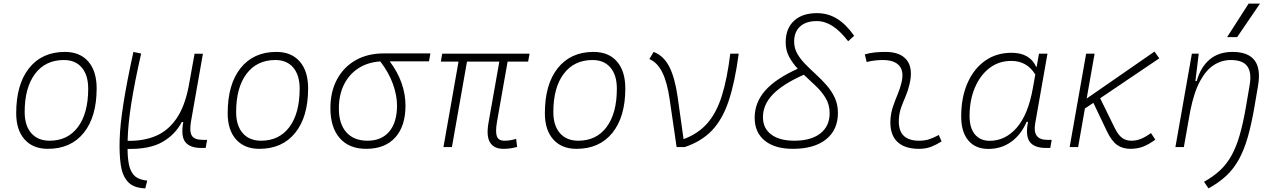

<svg xmlns="http://www.w3.org/2000/svg" viewBox="-20 -815 7071 1064"><path d="M245.1 9.8Q162.6 9.8 116.2 -42.5Q69.8 -94.7 69.8 -187.5Q69.8 -347.7 141.4 -437.5Q212.9 -527.3 339.8 -527.3Q422.9 -527.3 469.2 -474.1Q515.6 -420.9 515.6 -325.2Q515.6 -167.5 444.1 -78.9Q372.6 9.8 245.1 9.8ZM254.9 -35.2Q355.5 -35.2 412.1 -111.3Q468.8 -187.5 468.8 -323.7Q468.8 -398.4 433.3 -440.4Q397.9 -482.4 334 -482.4Q231.9 -482.4 174.3 -406Q116.7 -329.6 116.7 -193.8Q116.7 -119.1 153.3 -77.1Q189.9 -35.2 254.9 -35.2Z M785.2 229 777.3 228.5Q715.8 224.6 686.3 189.9Q656.7 155.3 648.7 95.7Q640.6 36.1 643.1 -42.5Q645.5 -124 664.1 -241.7Q682.6 -359.4 719.2 -527.3L762.2 -518.1Q725.6 -356.9 707.5 -241.5Q689.5 -126 687.5 -42Q687.5 -38.1 687.5 -34.7H694.8Q775.9 -33.7 842.5 -61.3Q909.2 -88.9 956.3 -155.5Q1003.4 -222.2 1025.9 -337.9L1029.3 -357.9Q1029.8 -358.9 1029.8 -359.9V-359.4L1058.1 -517.1H1104.5L1038.6 -143.1Q1028.8 -85.9 1043.2 -63Q1057.6 -40 1103.5 -40H1127.9L1119.6 4.9H1095.7Q1033.2 4.9 1007.3 -27.3Q981.4 -59.6 995.6 -138.7H987.3Q951.7 -69.8 881.1 -28.8Q810.5 12.2 689.9 10.3H687Q687 57.6 694.1 94.5Q701.2 131.3 720.9 154.3Q740.7 177.2 780.3 183.6L795.9 186Z M1417 9.8Q1334.5 9.8 1288.1 -42.5Q1241.7 -94.7 1241.7 -187.5Q1241.7 -347.7 1313.2 -437.5Q1384.8 -527.3 1511.7 -527.3Q1594.7 -527.3 1641.1 -474.1Q1687.5 -420.9 1687.5 -325.2Q1687.5 -167.5 1616 -78.9Q1544.4 9.8 1417 9.8ZM1426.8 -35.2Q1527.3 -35.2 1584 -111.3Q1640.6 -187.5 1640.6 -323.7Q1640.6 -398.4 1605.2 -440.4Q1569.8 -482.4 1505.9 -482.4Q1403.8 -482.4 1346.2 -406Q1288.6 -329.6 1288.6 -193.8Q1288.6 -119.1 1325.2 -77.1Q1361.8 -35.2 1426.8 -35.2Z M2009.3 9.8Q1915 9.8 1863 -49.3Q1811 -108.4 1811 -215.8Q1811 -307.1 1847.7 -375.2Q1884.3 -443.4 1950.7 -481.2Q2017.1 -519 2106 -519H2365.2L2357.4 -475.1H2139.6Q2184.1 -416 2205.6 -354Q2227.1 -292 2227.1 -230.5Q2227.1 -115.7 2170.2 -53Q2113.3 9.8 2009.3 9.8ZM2087.4 -474.6Q2018.1 -470.2 1966.3 -436.8Q1914.6 -403.3 1886.2 -346.2Q1857.9 -289.1 1857.9 -213.9Q1857.9 -128.4 1899.4 -81.8Q1940.9 -35.2 2016.6 -35.2Q2094.7 -35.2 2137.5 -86.4Q2180.2 -137.7 2180.2 -230.5Q2180.2 -285.6 2157.7 -348.9Q2135.3 -412.1 2087.4 -474.6Z M2769.5 9.8Q2717.3 9.8 2695.6 -25.6Q2673.8 -61 2687.5 -136.7L2747.1 -473.6H2567.9L2484.4 0H2437.5L2521 -473.6H2422.9L2430.7 -517.6H2914.6L2906.7 -473.6H2793L2734.4 -141.6Q2724.6 -85.9 2733.2 -60.5Q2741.7 -35.2 2775.9 -35.2Q2806.6 -35.2 2840.3 -45.4L2845.7 -1Q2810.1 9.8 2769.5 9.8Z M3174.8 9.8Q3092.3 9.8 3045.9 -42.5Q2999.5 -94.7 2999.5 -187.5Q2999.5 -347.7 3071 -437.5Q3142.6 -527.3 3269.5 -527.3Q3352.5 -527.3 3398.9 -474.1Q3445.3 -420.9 3445.3 -325.2Q3445.3 -167.5 3373.8 -78.9Q3302.2 9.8 3174.8 9.8ZM3184.6 -35.2Q3285.2 -35.2 3341.8 -111.3Q3398.4 -187.5 3398.4 -323.7Q3398.4 -398.4 3363 -440.4Q3327.6 -482.4 3263.7 -482.4Q3161.6 -482.4 3104 -406Q3046.4 -329.6 3046.4 -193.8Q3046.4 -119.1 3083 -77.1Q3119.6 -35.2 3184.6 -35.2Z M3729.5 0 3691.4 -262.2Q3677.7 -358.4 3650.6 -413.3Q3623.5 -468.3 3578.6 -487.8L3602.1 -527.3Q3657.7 -506.3 3689 -445.3Q3720.2 -384.3 3735.4 -276.9L3768.1 -43.9Q3848.6 -73.7 3899.4 -131.3Q3950.2 -189 3980 -283.4Q4009.8 -377.9 4026.9 -517.6H4073.7Q4052.7 -359.4 4018.1 -255.9Q3983.4 -152.3 3925 -91.6Q3866.7 -30.8 3774.4 0Z M4374 9.8Q4273.9 9.8 4218 -35.6Q4162.1 -81.1 4162.1 -162.1Q4162.1 -246.6 4220.2 -312.7Q4278.3 -378.9 4400.9 -434.1Q4372.6 -464.4 4353.3 -499.8Q4334 -535.2 4334 -580.6Q4334 -656.7 4379.9 -699.5Q4425.8 -742.2 4507.3 -742.2Q4567.9 -742.2 4617.9 -711.7Q4668 -681.2 4713.4 -616.7L4680.2 -586.4Q4635.7 -644 4593.3 -671.1Q4550.8 -698.2 4505.9 -698.2Q4446.8 -698.2 4413.8 -668.2Q4380.9 -638.2 4380.9 -584.5Q4380.9 -547.9 4398.4 -517.3Q4416 -486.8 4443.6 -458.7Q4471.2 -430.7 4502.2 -402.3Q4533.2 -374 4560.8 -342.5Q4588.4 -311 4606 -273.4Q4623.5 -235.8 4623.5 -189Q4623.5 -95.2 4557.6 -42.7Q4491.7 9.8 4374 9.8ZM4434.6 -400.9Q4317.9 -349.1 4262.9 -292Q4208 -234.9 4208 -165.5Q4208 -104 4253.9 -69.6Q4299.8 -35.2 4381.8 -35.2Q4474.1 -35.2 4525.9 -75.4Q4577.6 -115.7 4577.6 -188Q4577.6 -234.4 4555.9 -270.8Q4534.2 -307.1 4501 -338.4Q4467.8 -369.6 4434.6 -400.9Z M5182.6 -66.9 5197.8 -31.2Q5170.9 -14.2 5141.4 -2.2Q5111.8 9.8 5073.2 9.8Q4990.7 9.8 4950.2 -31.7Q4909.7 -73.2 4914.6 -153.3Q4917 -189.9 4928.7 -224.4Q4940.4 -258.8 4954.1 -291.5Q4967.8 -324.2 4975.1 -355Q4991.2 -417.5 4964.1 -450Q4937 -482.4 4872.1 -482.4Q4825.7 -482.4 4782.7 -471.2L4772.5 -513.7Q4801.3 -522 4830.1 -524.7Q4858.9 -527.3 4887.7 -527.3Q4970.7 -527.3 5006.1 -480.7Q5041.5 -434.1 5019.5 -345.2Q5011.2 -310.5 4998.3 -280.5Q4985.4 -250.5 4974.6 -221.2Q4963.9 -191.9 4961.4 -157.7Q4953.1 -35.2 5072.8 -35.2Q5103.5 -35.2 5127 -42.5Q5150.4 -49.8 5182.6 -66.9Z M5724.6 -444.3 5737.8 -517.6H5784.7L5716.8 -131.8Q5700.2 -40 5783.2 -40H5808.1L5800.3 4.9H5776.9Q5710 4.9 5685.8 -30.3Q5661.6 -65.4 5677.2 -139.6H5668.9Q5638.2 -67.9 5583.3 -28.8Q5528.3 10.3 5457.5 10.3Q5385.3 10.3 5345.9 -36.9Q5306.6 -84 5306.6 -169.4Q5306.6 -275.4 5341.6 -354.7Q5376.5 -434.1 5439 -478.3Q5501.5 -522.5 5585.4 -522.5Q5687 -522.5 5722.2 -444.3ZM5584 -477.5Q5514.6 -477.5 5462.9 -437.5Q5411.1 -397.5 5382.1 -328.4Q5353 -259.3 5353 -171.9Q5353 -106 5382.6 -70.3Q5412.1 -34.7 5464.8 -34.7Q5550.8 -34.7 5614.3 -107.2Q5677.7 -179.7 5703.6 -325.7L5717.3 -401.9Q5671.4 -477.5 5584 -477.5Z M5907.7 0 5999 -517.6H6045.9L6002 -269L6377.9 -529.3L6404.3 -491.7L6076.7 -270.5L6157.2 -106.4Q6177.2 -65.9 6199 -50.5Q6220.7 -35.2 6249 -35.2Q6276.9 -35.2 6302 -45.2Q6327.1 -55.2 6358.4 -77.6L6382.3 -41Q6345.7 -14.2 6314.2 -2.2Q6282.7 9.8 6244.6 9.8Q6202.1 9.8 6171.6 -11Q6141.1 -31.7 6114.3 -87.4L6039.1 -245.1L5992.2 -213.9L5954.6 0Z M6493.7 0 6585 -517.6H6623L6604.5 -365.7H6611.8Q6633.3 -442.9 6683.3 -485.1Q6733.4 -527.3 6810.1 -527.3Q6983.9 -527.3 6951.7 -340.3L6932.6 -228Q6915.5 -127 6894.5 -54.4Q6873.5 18.1 6844.5 70.1Q6815.4 122.1 6774.7 159.9Q6733.9 197.8 6677.2 229L6652.3 192.4Q6704.1 163.6 6741.2 128.9Q6778.3 94.2 6804.7 46.6Q6831.1 -1 6850.3 -67.6Q6869.6 -134.3 6885.3 -227.1L6905.3 -344.2Q6917 -413.1 6892.1 -447.8Q6867.2 -482.4 6800.3 -482.4Q6751 -482.4 6707.8 -455.3Q6664.6 -428.2 6630.6 -366.2Q6596.7 -304.2 6575.7 -198.7L6540.5 0ZM6780.3 -609.4 6899.4 -794.9H6962.4L6835.9 -609.4Z"/></svg>

Font: Cascadia Mono PL ExtraLight
Style: Italic
Weight: 200
Italic angle: -10°
Monospace: yes
Designer: Aaron Bell
Foundry: Saja Typeworks
Version: Version 2404.023; ttfautohint (v1.8.4)